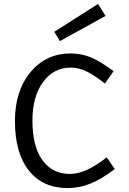

<svg xmlns="http://www.w3.org/2000/svg" viewBox="-20 -942 654 977"><path d="M324 15Q197 15 126.5 -74.5Q56 -164 56 -326Q56 -479 135 -574.5Q214 -670 339 -670Q394 -670 441.5 -650.5Q489 -631 558 -580L514 -517Q459 -560 419.5 -579Q380 -598 340 -598Q253 -598 199 -524.5Q145 -451 145 -328Q145 -198 195.5 -127.5Q246 -57 336 -57Q376 -57 421 -77Q466 -97 523 -141L564 -82Q498 -31 441 -8Q384 15 324 15ZM285 -733 256 -780 479 -922 517 -861Z"/></svg>

Font: Intel One Mono
Style: Regular
Weight: 400
Monospace: yes
Designer: Fred Shallcrass
Foundry: Frere-Jones Type LLC
Version: Version 1.400;hotconv 1.1.0;makeotfexe 2.6.0;FJTRelease1.4